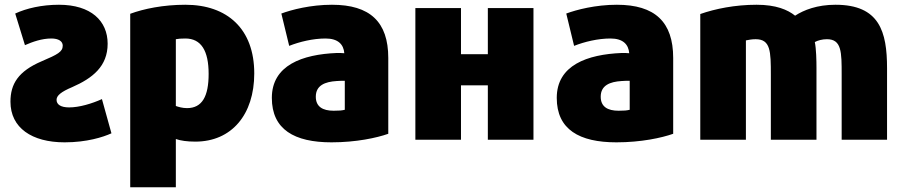

<svg xmlns="http://www.w3.org/2000/svg" viewBox="-20 -575 3808 808"><path d="M24 -147C24 -222 57 -275 155 -317C223 -346 244 -357 244 -383C244 -401 227 -413 196 -413C156 -413 117 -399 85 -385L44 -518C91 -540 156 -555 228 -555C363 -555 433 -487 433 -391C433 -296 370 -246 283 -208C238 -189 218 -173 218 -155C218 -135 236 -123 271 -123C314 -123 367 -139 409 -158C410 -156 448 -16 449 -14C414 2 345 24 252 24C114 24 24 -37 24 -147Z M1050 -266C1050 -93 955 21 802 21C767 21 740 17 720 10V213H528V-517C585 -538 667 -555 760 -555C937 -555 1050 -453 1050 -266ZM858 -264C858 -361 827 -413 760 -413C743 -413 729 -412 720 -410V-129C731 -125 748 -120 767 -120C831 -120 858 -170 858 -264Z M1614 -12C1566 5 1479 24 1375 24C1219 24 1124 -30 1124 -163C1124 -301 1253 -346 1397 -352C1409 -352 1420 -352 1429 -351C1426 -388 1403 -413 1350 -413C1297 -413 1240 -399 1197 -382L1164 -518C1207 -534 1287 -555 1377 -555C1537 -555 1614 -483 1614 -331ZM1431 -113V-235C1420 -235 1408 -235 1397 -234C1348 -231 1309 -216 1309 -168C1309 -126 1338 -109 1384 -109C1409 -109 1418 -110 1431 -113Z M2225 -541V13H2033V-216H1920V13H1728V-541H1920V-347H2033V-541Z M2813 -12C2765 5 2678 24 2574 24C2418 24 2323 -30 2323 -163C2323 -301 2452 -346 2596 -352C2608 -352 2619 -352 2628 -351C2625 -388 2602 -413 2549 -413C2496 -413 2439 -399 2396 -382L2363 -518C2406 -534 2486 -555 2576 -555C2736 -555 2813 -483 2813 -331ZM2630 -113V-235C2619 -235 2607 -235 2596 -234C2547 -231 2508 -216 2508 -168C2508 -126 2537 -109 2583 -109C2608 -109 2617 -110 2630 -113Z M3713 13H3522V-261C3522 -356 3522 -410 3460 -410C3440 -410 3422 -405 3409 -398C3415 -370 3416 -319 3416 -290V13H3224V-260C3224 -359 3223 -410 3160 -410C3143 -410 3130 -407 3119 -405V13H2927V-516C2990 -538 3073 -555 3164 -555C3246 -555 3295 -534 3326 -509C3363 -533 3419 -555 3496 -555C3681 -555 3713 -442 3713 -288Z"/></svg>

Font: Repo Black
Style: Regular
Weight: 900
Designer: Stefan Peev
Foundry: Context Ltd
Version: Version 1.502